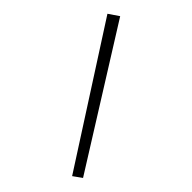

<svg xmlns="http://www.w3.org/2000/svg" viewBox="-276 -914 1342 1342"><g transform="rotate(45 395.0 -243.0)"><path d="M673 271 45 -706 120 -757 736 226Z"/></g></svg>

Font: Lora SemiBold
Style: Italic
Weight: 600
Italic angle: -3°
Designer: Olga Karpushina, Alexei Vanyashin (Cyrillic)
Foundry: Cyreal
Version: Version 3.011; ttfautohint (v1.8.4.7-5d5b)